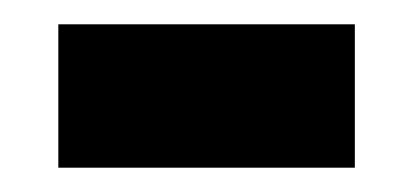

<svg xmlns="http://www.w3.org/2000/svg" viewBox="-20 -348 340 158"><path d="M28 -210H272V-328H28Z"/></svg>

Font: Noto Sans Ethiopic ExtraCondensed
Style: Bold
Weight: 700
Width: 2
Designer: Monotype Design Team
Foundry: Monotype Imaging Inc.
Version: Version 2.102